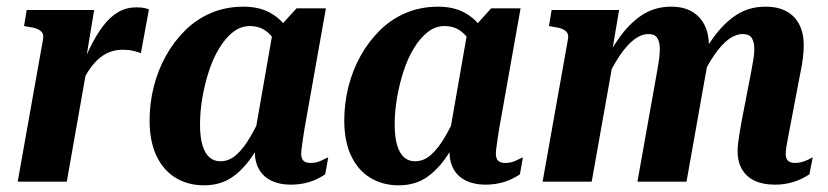

<svg xmlns="http://www.w3.org/2000/svg" viewBox="-20 -544 2480 575"><path d="M33 0H180L242 -351H235L262 -514H60L52 -466L63 -464Q80 -462 91 -457.5Q102 -453 106.5 -446Q111 -439 109 -427ZM426 -516Q421 -518 412 -520Q403 -522 388 -522Q359 -522 334.5 -508Q310 -494 289 -466.5Q268 -439 248.5 -399Q229 -359 212 -309L220 -286Q235 -318 250 -339Q265 -360 280.5 -372Q296 -384 312.5 -389.5Q329 -395 347 -395Q365 -395 378 -392Q391 -389 402 -385Z M869 -389 824 -367Q818 -398 804.5 -420Q791 -442 772.5 -454Q754 -466 728 -466Q701 -466 678 -448Q655 -430 636.5 -399.5Q618 -369 605.5 -330.5Q593 -292 586 -251Q579 -210 579 -171Q579 -133 586.5 -108.5Q594 -84 607.5 -72.5Q621 -61 640 -61Q666 -61 688 -80.5Q710 -100 731 -136.5Q752 -173 774 -222L801 -198Q772 -134 742.5 -87Q713 -40 677 -14.5Q641 11 591 11Q543 11 506 -11.5Q469 -34 448.5 -77.5Q428 -121 428 -183Q428 -235 440.5 -284.5Q453 -334 477 -377Q501 -420 535 -453.5Q569 -487 613 -505.5Q657 -524 709 -524Q755 -524 787.5 -506.5Q820 -489 840 -459Q860 -429 869 -389ZM956 -519 892 -159Q889 -141 887 -126.5Q885 -112 883.5 -101.5Q882 -91 882 -84Q882 -69 889 -62.5Q896 -56 910 -56Q927 -56 941 -62.5Q955 -69 963 -73L954 -22Q944 -15 928.5 -7.5Q913 0 893 4.5Q873 9 850 9Q818 9 793.5 -2.5Q769 -14 756 -36.5Q743 -59 743 -92Q743 -101 744.5 -111Q746 -121 749 -135L739 -118L797 -450L807 -452L868 -519Z M1452 -389 1407 -367Q1401 -398 1387.5 -420Q1374 -442 1355.5 -454Q1337 -466 1311 -466Q1284 -466 1261 -448Q1238 -430 1219.5 -399.5Q1201 -369 1188.5 -330.5Q1176 -292 1169 -251Q1162 -210 1162 -171Q1162 -133 1169.5 -108.5Q1177 -84 1190.5 -72.5Q1204 -61 1223 -61Q1249 -61 1271 -80.5Q1293 -100 1314 -136.5Q1335 -173 1357 -222L1384 -198Q1355 -134 1325.5 -87Q1296 -40 1260 -14.5Q1224 11 1174 11Q1126 11 1089 -11.5Q1052 -34 1031.5 -77.5Q1011 -121 1011 -183Q1011 -235 1023.5 -284.5Q1036 -334 1060 -377Q1084 -420 1118 -453.5Q1152 -487 1196 -505.5Q1240 -524 1292 -524Q1338 -524 1370.5 -506.5Q1403 -489 1423 -459Q1443 -429 1452 -389ZM1539 -519 1475 -159Q1472 -141 1470 -126.5Q1468 -112 1466.5 -101.5Q1465 -91 1465 -84Q1465 -69 1472 -62.5Q1479 -56 1493 -56Q1510 -56 1524 -62.5Q1538 -69 1546 -73L1537 -22Q1527 -15 1511.5 -7.5Q1496 0 1476 4.5Q1456 9 1433 9Q1401 9 1376.5 -2.5Q1352 -14 1339 -36.5Q1326 -59 1326 -92Q1326 -101 1327.5 -111Q1329 -121 1332 -135L1322 -118L1380 -450L1390 -452L1451 -519Z M1605 0H1752L1818 -371H1810L1834 -514H1632L1624 -466L1635 -464Q1652 -462 1663 -457.5Q1674 -453 1678.5 -446Q1683 -439 1681 -427ZM2344 -153 2376 -321Q2382 -349 2384.5 -370Q2387 -391 2387 -409Q2387 -444 2374 -470Q2361 -496 2335.5 -510Q2310 -524 2272 -524Q2225 -524 2188 -501Q2151 -478 2119 -435Q2087 -392 2057 -331L2073 -296Q2096 -345 2118 -377.5Q2140 -410 2161.5 -426Q2183 -442 2204 -442Q2224 -442 2231.5 -430Q2239 -418 2239 -397Q2239 -384 2236.5 -368Q2234 -352 2230 -331L2201 -181Q2197 -160 2194.5 -143.5Q2192 -127 2190.5 -115Q2189 -103 2189 -92Q2189 -58 2203 -35.5Q2217 -13 2241.5 -2Q2266 9 2300 9Q2323 9 2342.5 4.5Q2362 0 2378 -7.5Q2394 -15 2404 -22L2414 -73Q2409 -70 2400.5 -66Q2392 -62 2382 -59Q2372 -56 2361 -56Q2347 -56 2340 -62.5Q2333 -69 2333 -83Q2333 -91 2334.5 -100.5Q2336 -110 2338.5 -123.5Q2341 -137 2344 -153ZM1889 0H2036L2093 -321Q2096 -335 2097.5 -347.5Q2099 -360 2100.5 -370.5Q2102 -381 2102.5 -390Q2103 -399 2103 -407Q2103 -443 2090 -469Q2077 -495 2052 -509.5Q2027 -524 1990 -524Q1943 -524 1906 -501Q1869 -478 1837.5 -435Q1806 -392 1776 -331L1791 -296Q1814 -345 1836 -377.5Q1858 -410 1879.5 -426Q1901 -442 1922 -442Q1941 -442 1948.5 -430Q1956 -418 1956 -398Q1956 -385 1954 -368.5Q1952 -352 1948 -331Z"/></svg>

Font: Roboto Serif 72pt SemiCondensed SemiBold
Style: Italic
Weight: 600
Width: 4
Italic angle: -10°
Designer: Greg Gazdowicz
Foundry: Commercial Type
Version: Version 1.008